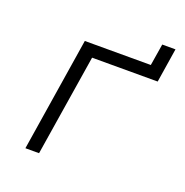

<svg xmlns="http://www.w3.org/2000/svg" viewBox="-120 -763 839 872"><g transform="rotate(20 300.0 -327.5)"><path d="M95 0 182 -550H501L518 -655H582L556 -490H239L161 0Z"/></g></svg>

Font: NKDuy Mono ExtraLight
Style: Italic
Weight: 200
Italic angle: -9°
Monospace: yes
Designer: NKDuy
Foundry: NKDuy
Version: Version 2.251; ttfautohint (v1.8.4.7-5d5b)